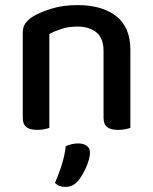

<svg xmlns="http://www.w3.org/2000/svg" viewBox="-20 -502 599 751"><path d="M385 -303Q385 -352 357.5 -375Q330 -398 283 -398Q248 -398 220.5 -389Q193 -380 173 -369V-2Q166 1 153.5 3.5Q141 6 126 6Q97 6 83 -5Q69 -16 69 -42V-372Q69 -395 78 -409Q87 -423 108 -437Q136 -454 181 -468Q226 -482 283 -482Q380 -482 435 -438.5Q490 -395 490 -307V-2Q483 1 470 3.5Q457 6 442 6Q413 6 399 -5Q385 -16 385 -42ZM284 207Q265 229 235 229Q209 229 195 213Q211 177 222.5 139.5Q234 102 237 70Q261 59 286 59Q306 59 319 68Q332 77 332 95Q332 107 327.5 123Q323 139 316 154.5Q309 170 300.5 184Q292 198 284 207Z"/></svg>

Font: Baloo Paaji 2 Medium
Style: Regular
Weight: 500
Designer: Shuchita Grover, Noopur Datye and Ek Type
Foundry: Ek Type
Version: Version 1.640;hotconv 1.0.111;makeotfexe 2.5.65597; ttfautoh